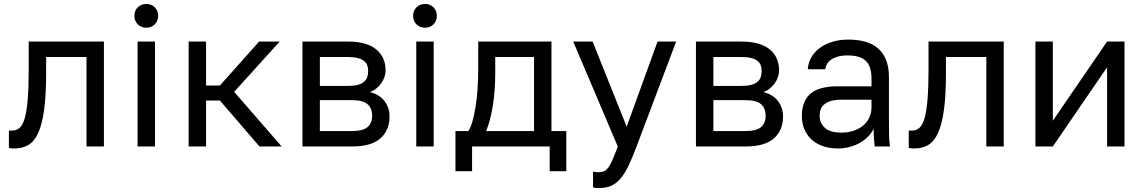

<svg xmlns="http://www.w3.org/2000/svg" viewBox="-20 -740 5781 970"><path d="M55 10Q94 10 124 -8Q154 -26 173.5 -69.5Q193 -113 203 -186Q213 -259 213 -370V-452H417V0H505V-530H125V-390Q125 -298 120 -238Q115 -178 105 -143Q95 -108 79 -94Q63 -80 40 -80Q28 -80 25 -81V7Q29 8 32.5 8.5Q36 9 40 9.5Q44 10 47.5 10Q51 10 55 10Z M675 0H763V-530H675ZM719 -600Q745 -600 762 -617Q779 -634 779 -660Q779 -686 762 -703Q745 -720 719 -720Q693 -720 676 -703Q659 -686 659 -660Q659 -634 676 -617Q693 -600 719 -600Z M933 0H1021V-232H1091L1291 0H1403L1163 -276L1393 -530H1289L1091 -308H1021V-530H933Z M1508 0H1758Q1856 0 1902 -41Q1948 -82 1948 -151Q1948 -196 1922.5 -229.5Q1897 -263 1848 -275Q1866 -281 1880.5 -292.5Q1895 -304 1905.5 -318.5Q1916 -333 1922 -350Q1928 -367 1928 -385Q1928 -417 1916.5 -443.5Q1905 -470 1882 -489.5Q1859 -509 1823 -519.5Q1787 -530 1738 -530H1508ZM1596 -78V-234H1758Q1814 -234 1837 -213.5Q1860 -193 1860 -155Q1860 -118 1837 -98Q1814 -78 1758 -78ZM1596 -306V-452H1738Q1767 -452 1786.5 -447Q1806 -442 1818 -433Q1830 -424 1835 -411Q1840 -398 1840 -381Q1840 -363 1835 -349.5Q1830 -336 1818 -326Q1806 -316 1786.5 -311Q1767 -306 1738 -306Z M2083 0H2171V-530H2083ZM2127 -600Q2153 -600 2170 -617Q2187 -634 2187 -660Q2187 -686 2170 -703Q2153 -720 2127 -720Q2101 -720 2084 -703Q2067 -686 2067 -660Q2067 -634 2084 -617Q2101 -600 2127 -600Z M2281 125H2365V0H2757V125H2841V-78H2766V-530H2396V-390Q2396 -338 2392.5 -288.5Q2389 -239 2382 -197Q2375 -155 2366 -124Q2357 -93 2346 -78H2281ZM2436 -78Q2447 -104 2455.5 -137Q2464 -170 2470 -207.5Q2476 -245 2479 -286.5Q2482 -328 2482 -370V-452H2678V-78Z M3006 210Q3042 210 3068 198.5Q3094 187 3115.5 161.5Q3137 136 3156 96Q3175 56 3196 0L3396 -530H3302L3146 -100L2974 -530H2876L3101 0Q3086 41 3075 66.5Q3064 92 3053.5 106Q3043 120 3032 125Q3021 130 3006 130Q2998 130 2991 129.5Q2984 129 2976 127V207Q2984 209 2991 209.5Q2998 210 3006 210Z M3496 0H3746Q3844 0 3890 -41Q3936 -82 3936 -151Q3936 -196 3910.5 -229.5Q3885 -263 3836 -275Q3854 -281 3868.5 -292.5Q3883 -304 3893.5 -318.5Q3904 -333 3910 -350Q3916 -367 3916 -385Q3916 -417 3904.5 -443.5Q3893 -470 3870 -489.5Q3847 -509 3811 -519.5Q3775 -530 3726 -530H3496ZM3584 -78V-234H3746Q3802 -234 3825 -213.5Q3848 -193 3848 -155Q3848 -118 3825 -98Q3802 -78 3746 -78ZM3584 -306V-452H3726Q3755 -452 3774.5 -447Q3794 -442 3806 -433Q3818 -424 3823 -411Q3828 -398 3828 -381Q3828 -363 3823 -349.5Q3818 -336 3806 -326Q3794 -316 3774.5 -311Q3755 -306 3726 -306Z M4212 10Q4245 10 4274 2Q4303 -6 4326 -19.5Q4349 -33 4366.5 -51Q4384 -69 4394 -90Q4394 -77 4394 -65.5Q4394 -54 4395 -43.5Q4396 -33 4397 -22.5Q4398 -12 4399 0H4476Q4472 -30 4471.5 -61.5Q4471 -93 4471 -135V-350Q4471 -401 4456.5 -437Q4442 -473 4415.5 -496Q4389 -519 4351 -529.5Q4313 -540 4266 -540Q4221 -540 4184 -528.5Q4147 -517 4120.5 -497Q4094 -477 4078.5 -449.5Q4063 -422 4061 -390H4149Q4151 -404 4158 -416.5Q4165 -429 4178.5 -438.5Q4192 -448 4212.5 -454Q4233 -460 4261 -460Q4291 -460 4314 -454Q4337 -448 4352.5 -434Q4368 -420 4375.5 -397Q4383 -374 4383 -340V-304H4211Q4168 -304 4134 -295.5Q4100 -287 4077.5 -269Q4055 -251 4043 -222.5Q4031 -194 4031 -155Q4031 -119 4043 -89Q4055 -59 4078 -37Q4101 -15 4135 -2.5Q4169 10 4212 10ZM4231 -70Q4174 -70 4147.5 -94Q4121 -118 4121 -155Q4121 -197 4149 -216.5Q4177 -236 4226 -236H4383V-200Q4383 -169 4371 -144.5Q4359 -120 4338 -103.5Q4317 -87 4289.5 -78.5Q4262 -70 4231 -70Z M4601 10Q4640 10 4670 -8Q4700 -26 4719.5 -69.5Q4739 -113 4749 -186Q4759 -259 4759 -370V-452H4963V0H5051V-530H4671V-390Q4671 -298 4666 -238Q4661 -178 4651 -143Q4641 -108 4625 -94Q4609 -80 4586 -80Q4574 -80 4571 -81V7Q4575 8 4578.5 8.5Q4582 9 4586 9.5Q4590 10 4593.5 10Q4597 10 4601 10Z M5211 0H5299L5573 -400V0H5661V-530H5573L5299 -130V-530H5211Z"/></svg>

Font: Golos Text VF
Style: Regular
Weight: 400
Designer: A.Korolkova, Vitaly Kuzmin
Foundry: ParaType Ltd
Version: Version 2.005